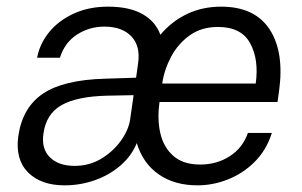

<svg xmlns="http://www.w3.org/2000/svg" viewBox="-20 -547 909 577"><path d="M174 10Q103 10 64.2 -29Q25.5 -68 35 -138Q47.5 -224 109 -265.5Q170.5 -307 295.5 -310.5L389 -313.5L395 -356.5Q402.5 -409 374.5 -438Q346.5 -467 293.5 -467Q249 -467 212 -443.5Q175 -420 160 -373.5H91.5Q99.5 -416 128 -450.8Q156.5 -485.5 201.8 -506.2Q247 -527 305 -527Q368.5 -527 408 -504.8Q447.5 -482.5 462 -442.5Q496 -483 542.2 -505Q588.5 -527 644.5 -527Q745.5 -527 790.2 -458.8Q835 -390.5 818.5 -272.5L814 -240.5H459.5Q452 -188.5 462 -146Q472 -103.5 501.5 -78Q531 -52.5 581.5 -52.5Q631 -52.5 670 -77.2Q709 -102 725 -147.5H797Q780.5 -95.5 745.2 -60.5Q710 -25.5 665 -7.8Q620 10 573.5 10Q504.5 10 457 -23Q409.5 -56 391 -117Q375.5 -78.5 342.2 -49.8Q309 -21 265.2 -5.5Q221.5 10 174 10ZM467.5 -296H748.5Q758.5 -368 731.8 -417Q705 -466 635 -466Q585.5 -466 550.2 -440.8Q515 -415.5 494.2 -376.5Q473.5 -337.5 467.5 -296ZM204 -48.5Q249 -48.5 285 -70.5Q321 -92.5 343.8 -124.8Q366.5 -157 371 -187.5L381.5 -261L303.5 -259.5Q212 -257.5 165.2 -231.2Q118.5 -205 110.5 -145Q104 -99.5 130.2 -74Q156.5 -48.5 204 -48.5Z"/></svg>

Font: Public Sans Light
Style: Italic
Weight: 300
Italic angle: -8°
Designer: The Public Sans project authors (U.S. Web Design System). Libre Franklin designed by Pablo Impallari and Rodrigo Fuenzal
Version: Version 1.007; ttfautohint (v1.8.1) -l 8 -r 50 -G 200 -x 14 